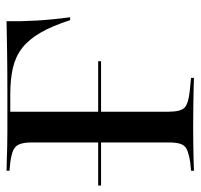

<svg xmlns="http://www.w3.org/2000/svg" viewBox="-35 -578 611 585"><g transform="rotate(-90 270.5 -285.5)"><path d="M-2.4 -283.1V-291.9H376.6V-283.1ZM129 -201.6V-492.7Q129 -517.7 123.8 -531Q118.5 -544.4 105.6 -550.4Q92.7 -556.5 67.7 -559.7L42.7 -562.1V-571Q58.1 -571 77 -570.2Q96 -569.4 118.5 -569Q141.1 -568.5 166.1 -568.5H176.6H277.4Q352.4 -568.5 404.8 -569.4Q457.3 -570.2 498.4 -571Q497.6 -527.4 500.4 -479Q503.2 -430.6 510.5 -377.4H501.6Q483.9 -432.3 463.3 -467.7Q442.7 -503.2 416.9 -523.4Q391.1 -543.5 356.5 -551.6Q321.8 -559.7 275.8 -559.7H222.6V-201.6ZM166.1 -2.4Q141.1 -2.4 118.5 -2Q96 -1.6 77 -1.2Q58.1 -0.8 42.7 0V-8.9L67.7 -11.3Q92.7 -15.3 106 -21Q119.4 -26.6 124.2 -39.9Q129 -53.2 129 -78.2V-201.6H222.6V-78.2Q222.6 -41.1 234.7 -29Q246.8 -16.9 285.5 -12.9L325.8 -8.9V0Q308.9 -0.8 286.7 -1.2Q264.5 -1.6 238.7 -2Q212.9 -2.4 182.3 -2.4H176.6Z"/></g></svg>

Font: Playfair 144pt SemiExpanded Medium
Style: Regular
Weight: 500
Width: 6
Designer: Claus Eggers Sørensen
Foundry: Claus Eggers Sørensen
Version: Version 2.203